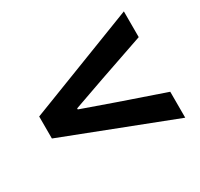

<svg xmlns="http://www.w3.org/2000/svg" viewBox="-113 -767 815 782"><g transform="rotate(-30 294.5 -376.0)"><path d="M550.8 -126 38.1 -324.2V-427.7L550.8 -626V-504.9L340.8 -432.6L188.5 -378.9V-374L340.8 -320.3L550.8 -248Z"/></g></svg>

Font: Gen Shin Gothic Bold
Style: Bold
Weight: 700
Designer: [Source Han Sans]
Ryoko NISHIZUKA  (kana & ideographs); Paul D. Hunt (Latin, Greek & Cyrillic); Wenlong ZHANG  (bopomofo
Version: Version 1.002.20150607